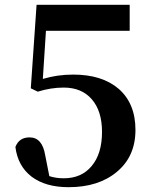

<svg xmlns="http://www.w3.org/2000/svg" viewBox="-20 -762 624 798"><path d="M158 -434Q218 -452 284 -452Q404 -452 473 -393Q543 -332 543 -222Q543 -112 466 -48Q390 16 265 16Q169 16 111 -28Q54 -72 44 -151Q59 -191 103 -191Q156 -191 168 -116L185 -30Q212 -21 245 -21Q319 -21 361 -72Q404 -123 404 -214Q404 -301 361 -350Q319 -398 245 -398Q191 -398 137 -381L108 -395L132 -742H519V-634H171Z"/></svg>

Font: Source Han Serif JP
Style: Bold
Weight: 700
Designer: Ryoko NISHIZUKA  (kana & ideographs); Frank Grießhammer (Latin, Greek & Cyrillic); Wenlong ZHANG  (bopomofo); Sandoll Co
Foundry: Adobe Systems Incorporated
Version: Version 1.000;PS 1;hotconv 16.6.53;makeotf.lib2.5.65590